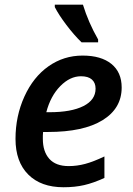

<svg xmlns="http://www.w3.org/2000/svg" viewBox="-20 -786 565 816"><path d="M324.2 -461.9Q277.3 -461.9 236.1 -419.9Q194.8 -377.9 176.8 -309.1H190.9Q282.7 -309.1 334.5 -335.2Q386.2 -361.3 386.2 -409.2Q386.2 -434.1 370.6 -448Q355 -461.9 324.2 -461.9ZM250 9.8Q153.8 9.8 99.9 -44.4Q45.9 -98.6 45.9 -195.8Q45.9 -292.5 83.7 -375.7Q121.6 -459 186.3 -504.4Q251 -549.8 331.1 -549.8Q409.7 -549.8 453.4 -514.4Q497.1 -479 497.1 -414.1Q497.1 -325.2 415.8 -275.1Q334.5 -225.1 184.1 -225.1H163.1L162.1 -210V-195.8Q162.1 -141.6 189.7 -110.8Q217.3 -80.1 272 -80.1Q307.1 -80.1 341.8 -89.4Q376.5 -98.6 423.8 -121.1V-29.8Q377 -8.3 337.6 0.7Q298.3 9.8 250 9.8ZM397 -606H326.7Q294.9 -636.7 262.2 -679.9Q229.5 -723.1 212.9 -755.9V-766.1H332.5Q355.5 -690.9 397 -618.2Z"/></svg>

Font: Open Sans Semibold
Style: Italic
Weight: 600
Italic angle: -12°
Foundry: Ascender Corporation
Version: Version 1.10